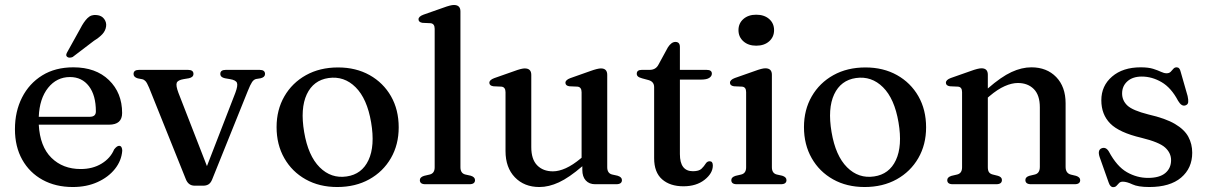

<svg xmlns="http://www.w3.org/2000/svg" viewBox="-20 -758 4966 790"><path d="M482.5 -293Q482.5 -245 428.5 -245H139.5Q144.5 -155 191.5 -108.8Q238.5 -62.5 312 -62.5Q361.5 -62.5 398 -84.8Q434.5 -107 449.5 -143Q461 -158 470 -158Q477 -158 480 -152Q483 -146 483 -138Q480 -97 453 -63Q426 -29 381.2 -8.8Q336.5 11.5 279.5 11.5Q209 11.5 155.2 -18Q101.5 -47.5 71.5 -101Q41.5 -154.5 41.5 -226.5Q41.5 -299.5 70.8 -357Q100 -414.5 153.8 -447.8Q207.5 -481 282 -481Q374 -481 428.2 -428.5Q482.5 -376 482.5 -293ZM268 -441Q213.5 -441 178 -396.8Q142.5 -352.5 139.5 -277.5H349.5Q374.5 -277.5 374.5 -299.5Q374.5 -366 345.8 -403.5Q317 -441 268 -441ZM310.5 -640.5Q324.5 -668 340 -683.5Q355.5 -699 378.5 -696Q398.5 -694 408.8 -679.8Q419 -665.5 416.5 -649Q414 -631.5 401.5 -617.8Q389 -604 367 -590.5L279 -523.5Q273.5 -521 267 -520.8Q260.5 -520.5 256.5 -524Q251.5 -528.5 252.8 -534Q254 -539.5 257.5 -545Z M816.5 6H781Q755 6 744.5 -21L593.5 -397Q585 -417 579.2 -423.5Q573.5 -430 565.5 -432L547 -435.5Q529.5 -440.5 529.5 -453.5Q529.5 -470.5 552 -470.5H753.5Q776 -470.5 776 -454Q776 -440 757 -436L736 -432.5Q711.5 -428.5 707.2 -417.2Q703 -406 714 -376.5L831.5 -74.5L948.5 -376.5Q959.5 -406 955 -417.2Q950.5 -428.5 926 -432.5L905.5 -436Q886.5 -440 886.5 -454Q886.5 -470.5 909 -470.5H1048.5Q1070.5 -470.5 1070.5 -453.5Q1070.5 -440.5 1052.5 -436L1034 -433Q1024.5 -431 1017.2 -420.5Q1010 -410 999.5 -383.5L852.5 -18.5Q846.5 -4.5 837.5 0.8Q828.5 6 816.5 6Z M1371 -480.5Q1444.5 -480.5 1500.8 -449Q1557 -417.5 1588.8 -362Q1620.5 -306.5 1620.5 -234Q1620.5 -163 1588.5 -107.5Q1556.5 -52 1499.5 -20.2Q1442.5 11.5 1367.5 11.5Q1294 11.5 1237.8 -20Q1181.5 -51.5 1149.8 -107.2Q1118 -163 1118 -235Q1118 -306 1150 -361.5Q1182 -417 1239 -448.8Q1296 -480.5 1371 -480.5ZM1406.5 -32Q1469 -41 1496.2 -99.2Q1523.5 -157.5 1507 -254.5Q1490.5 -352 1443.2 -399Q1396 -446 1332 -437Q1269.5 -428 1242.2 -369.8Q1215 -311.5 1231.5 -214.5Q1248 -117 1295.2 -69.8Q1342.5 -22.5 1406.5 -32Z M1874.5 -711V-70Q1874.5 -45 1894.5 -40L1917 -35Q1934.5 -29.5 1934.5 -17Q1934.5 0 1911.5 0H1730Q1707.5 0 1707.5 -17Q1707.5 -29 1725 -34.5L1748.5 -40Q1768.5 -45 1768.5 -69.5V-639.5Q1768.5 -660.5 1752 -662.5L1718.5 -664Q1702 -666.5 1702 -678.5Q1702 -690 1722 -697.5L1804.5 -726.5Q1834 -737.5 1847.5 -737.5Q1874.5 -737.5 1874.5 -711Z M2060 -136.5V-378.5Q2060 -399.5 2043.5 -401.5L2010 -403Q1993.5 -405.5 1993.5 -417.5Q1993.5 -429 2013.5 -436.5L2096 -465.5Q2125.5 -476.5 2139 -476.5Q2166 -476.5 2166 -450V-152.5Q2166 -102.5 2190.2 -77.8Q2214.5 -53 2255 -53Q2279.5 -53 2308.2 -66Q2337 -79 2370 -106.5L2373 -109V-378.5Q2373 -399.5 2356.5 -401.5L2322.5 -403Q2306.5 -405.5 2306.5 -417.5Q2306.5 -429 2326.5 -436.5L2408.5 -465.5Q2439 -476.5 2452.5 -476.5Q2478.5 -476.5 2478.5 -450V-70Q2478.5 -45 2498.5 -40L2521 -35Q2539 -29.5 2539 -17Q2539 0 2515.5 0H2428.5Q2404.5 0 2390.2 -15.5Q2376 -31 2376 -59V-74Q2321.5 -27 2279.8 -7.8Q2238 11.5 2199.5 11.5Q2137 11.5 2098.5 -28.5Q2060 -68.5 2060 -136.5Z M2648.5 -428.5 2622.5 -435.5Q2609.5 -439 2604.8 -443.5Q2600 -448 2600 -454.5Q2600 -470.5 2620.5 -470.5H2652.5Q2677.5 -470.5 2688.5 -490.5L2728 -563Q2742.5 -585.5 2759 -585.5Q2777.5 -585.5 2777.5 -564.5V-470.5H2887.5Q2909 -470.5 2909 -455Q2909 -444.5 2898.2 -437.5Q2887.5 -430.5 2864.5 -430.5H2777.5V-124Q2777.5 -53.5 2831 -53.5Q2856 -53.5 2866.5 -63.8Q2877 -74 2883.2 -84.2Q2889.5 -94.5 2900 -94.5Q2913 -94.5 2913 -77Q2913 -45 2879 -18.2Q2845 8.5 2792 8.5Q2737 8.5 2704.2 -20.2Q2671.5 -49 2671.5 -107V-399.5Q2671.5 -422 2648.5 -428.5Z M3091.5 -570Q3059 -570 3038.8 -588Q3018.5 -606 3018.5 -634Q3018.5 -662 3038.8 -679.8Q3059 -697.5 3091.5 -697.5Q3124.5 -697.5 3144.8 -679.8Q3165 -662 3165 -634Q3165 -606 3144.8 -588Q3124.5 -570 3091.5 -570ZM3156 -450.5V-70Q3156 -45 3176 -40L3198.5 -35Q3216 -29.5 3216 -17Q3216 0 3193 0H3011.5Q2989 0 2989 -17Q2989 -29 3006.5 -34.5L3030 -40Q3050 -45 3050 -69.5V-379Q3050 -400 3033.5 -401.5L3000 -403Q2983.5 -405.5 2983.5 -417.5Q2983.5 -429.5 3003.5 -437L3086 -466Q3115.5 -477 3129 -477Q3156 -477 3156 -450.5Z M3541 -480.5Q3614.5 -480.5 3670.8 -449Q3727 -417.5 3758.8 -362Q3790.5 -306.5 3790.5 -234Q3790.5 -163 3758.5 -107.5Q3726.5 -52 3669.5 -20.2Q3612.5 11.5 3537.5 11.5Q3464 11.5 3407.8 -20Q3351.5 -51.5 3319.8 -107.2Q3288 -163 3288 -235Q3288 -306 3320 -361.5Q3352 -417 3409 -448.8Q3466 -480.5 3541 -480.5ZM3576.5 -32Q3639 -41 3666.2 -99.2Q3693.5 -157.5 3677 -254.5Q3660.5 -352 3613.2 -399Q3566 -446 3502 -437Q3439.5 -428 3412.2 -369.8Q3385 -311.5 3401.5 -214.5Q3418 -117 3465.2 -69.8Q3512.5 -22.5 3576.5 -32Z M4044.5 -450.5V-394Q4099.5 -442 4141.8 -461.5Q4184 -481 4223.5 -481Q4287 -481 4325.8 -441Q4364.5 -401 4364.5 -333V-71.5Q4364.5 -45 4386.5 -39.5L4407.5 -34.5Q4424.5 -29 4424.5 -17Q4424.5 0 4402 0H4222.5Q4199 0 4199 -17.5Q4199 -29.5 4215 -34.5L4238 -40Q4258.5 -45 4258.5 -71.5V-316.5Q4258.5 -366.5 4233.8 -391.5Q4209 -416.5 4168 -416.5Q4143 -416.5 4113.8 -403.5Q4084.5 -390.5 4051.5 -362.5L4044.5 -356.5V-70Q4044.5 -56 4049.5 -49.2Q4054.5 -42.5 4064.5 -40L4086.5 -34.5Q4102.5 -29.5 4102.5 -17.5Q4102.5 0 4079 0H3900Q3877.5 0 3877.5 -17Q3877.5 -29 3895 -34.5L3918.5 -40Q3938.5 -45 3938.5 -69.5V-379Q3938.5 -400 3922 -401.5L3888.5 -403Q3872 -405.5 3872 -417.5Q3872 -429.5 3892 -437L3974.5 -466Q4004.5 -477 4018.5 -477Q4044.5 -477 4044.5 -450.5Z M4678 -443Q4640.5 -443 4618.8 -423.5Q4597 -404 4597 -373.5Q4597 -344.5 4618.5 -324Q4640 -303.5 4705.5 -287Q4775.5 -271 4814.5 -248Q4853.5 -225 4869.5 -195.2Q4885.5 -165.5 4885.5 -129.5Q4885.5 -66 4839.8 -27.2Q4794 11.5 4709 11.5Q4662.5 11.5 4639.2 0.5Q4616 -10.5 4600 -10.5Q4590 -10.5 4584.5 -4.8Q4579 1 4574 6.5Q4569 12 4560 12Q4548 12 4541.5 -7.5L4504.5 -112Q4495 -141 4513 -148Q4530.5 -154.5 4542.5 -134.5Q4575.5 -73 4616.8 -49.5Q4658 -26 4703.5 -26Q4751 -26 4774.8 -46Q4798.5 -66 4798.5 -99Q4798.5 -128.5 4774.2 -150.8Q4750 -173 4676.5 -191Q4585 -212.5 4548.2 -249.8Q4511.5 -287 4511.5 -345.5Q4511.5 -405 4555.8 -443Q4600 -481 4673.5 -481Q4705 -481 4724.8 -474.8Q4744.5 -468.5 4757 -462.5Q4769.5 -456.5 4780 -456.5Q4791 -456.5 4797 -462.8Q4803 -469 4808 -475Q4813 -481 4821.5 -481Q4834 -481 4838 -462.5L4866.5 -363Q4870 -347.5 4869 -337.8Q4868 -328 4858 -324.5Q4842 -318.5 4827.5 -343Q4799 -397 4759.5 -420Q4720 -443 4678 -443Z"/></svg>

Font: Fraunces 9pt
Style: Regular
Weight: 400
Version: Version 1.000;[b76b70a41]